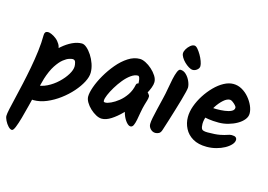

<svg xmlns="http://www.w3.org/2000/svg" viewBox="-147 -975 2044 1464"><g transform="rotate(15 875.0 -243.0)"><path d="M227 -425Q227 -399 217.5 -353Q208 -307 194 -253Q180 -199 166 -149.5Q152 -100 144 -66Q132 -18 118.5 36.5Q105 91 91.5 139Q78 187 65.5 217.5Q53 248 42 248Q28 248 12 231Q-4 214 -15 191.5Q-26 169 -26 155Q-26 138 -17.5 99Q-9 60 4 5.5Q17 -49 31.5 -114Q46 -179 59 -248Q72 -317 80.5 -385.5Q89 -454 89 -514Q89 -528 95.5 -536Q102 -544 118 -544Q127 -544 145 -536.5Q163 -529 182 -514Q201 -499 214 -477Q227 -455 227 -425ZM510 -329Q510 -296 488.5 -254.5Q467 -213 430 -171Q393 -129 345.5 -93.5Q298 -58 246 -36Q194 -14 143 -14Q95 -14 67.5 -39.5Q40 -65 40 -101Q40 -120 49 -127Q58 -134 72 -134Q84 -134 98.5 -132Q113 -130 130 -130Q174 -130 218 -152Q262 -174 298.5 -208.5Q335 -243 357 -279.5Q379 -316 379 -344Q379 -358 374 -376Q369 -394 350 -394Q343 -394 324 -388.5Q305 -383 279.5 -363Q254 -343 226.5 -301.5Q199 -260 176 -188L126 -298Q142 -344 171 -385Q200 -426 237 -458Q274 -490 313 -508.5Q352 -527 388 -527Q406 -527 427 -509Q448 -491 467 -462Q486 -433 498 -398Q510 -363 510 -329Z M998 -385Q998 -366 988.5 -340.5Q979 -315 965.5 -291.5Q952 -268 938 -252.5Q924 -237 915 -237Q899 -237 891.5 -254.5Q884 -272 884 -301Q884 -333 882.5 -355.5Q881 -378 876.5 -389.5Q872 -401 864 -401Q838 -401 809.5 -380.5Q781 -360 755 -328Q729 -296 708 -261Q687 -226 674.5 -196.5Q662 -167 662 -151Q662 -143 664.5 -140.5Q667 -138 677 -138Q692 -138 719.5 -150.5Q747 -163 777.5 -187Q808 -211 832.5 -247Q857 -283 866 -330Q868 -339 875 -342Q882 -345 895 -345Q901 -345 915.5 -336.5Q930 -328 946.5 -315.5Q963 -303 974.5 -290Q986 -277 986 -269Q986 -254 981 -237.5Q976 -221 969 -197Q962 -173 955 -134Q950 -103 944.5 -75Q939 -47 931 -29.5Q923 -12 908 -12Q893 -12 875 -33Q857 -54 844.5 -88Q832 -122 832 -162Q832 -200 841 -239Q850 -278 872 -312L957 -260Q936 -225 903 -182.5Q870 -140 831.5 -101Q793 -62 754 -37Q715 -12 681 -12Q660 -12 635.5 -25Q611 -38 588.5 -59Q566 -80 552 -104Q538 -128 538 -149Q538 -179 554.5 -226Q571 -273 601 -325Q631 -377 670 -423.5Q709 -470 754 -499Q799 -528 846 -528Q866 -528 892 -515Q918 -502 942 -480.5Q966 -459 982 -434Q998 -409 998 -385Z M1166 -528Q1191 -528 1211.5 -508Q1232 -488 1244 -460.5Q1256 -433 1256 -411Q1256 -403 1249.5 -375Q1243 -347 1231.5 -307.5Q1220 -268 1206.5 -223Q1193 -178 1179 -133.5Q1165 -89 1153 -52Q1146 -28 1132.5 -20.5Q1119 -13 1104 -13Q1082 -13 1065.5 -30Q1049 -47 1049 -69Q1049 -88 1055 -118Q1061 -148 1071 -190Q1081 -232 1094 -286Q1103 -322 1110 -364Q1117 -406 1125 -443Q1133 -480 1143 -504Q1153 -528 1166 -528ZM1305 -594Q1305 -577 1289 -564Q1273 -551 1256 -551Q1241 -551 1223 -562Q1205 -573 1188.5 -589Q1172 -605 1161.5 -623Q1151 -641 1151 -654Q1151 -670 1162 -688.5Q1173 -707 1189 -720.5Q1205 -734 1221 -734Q1233 -734 1247 -718Q1261 -702 1274.5 -679Q1288 -656 1296.5 -632.5Q1305 -609 1305 -594Z M1584 -528Q1620 -528 1652 -510Q1684 -492 1708.5 -463Q1733 -434 1747 -402Q1761 -370 1761 -341Q1761 -316 1742.5 -293Q1724 -270 1693.5 -252.5Q1663 -235 1625.5 -224.5Q1588 -214 1550 -214Q1504 -214 1469 -219.5Q1434 -225 1413 -232L1424 -318Q1438 -315 1462.5 -312Q1487 -309 1508 -309Q1541 -309 1572.5 -313Q1604 -317 1624.5 -327.5Q1645 -338 1645 -357Q1645 -364 1635 -375Q1625 -386 1612 -395.5Q1599 -405 1590 -405Q1566 -405 1539 -381Q1512 -357 1488 -320Q1464 -283 1449 -243.5Q1434 -204 1434 -173Q1434 -146 1442 -133Q1450 -120 1488 -120Q1551 -120 1586 -127Q1621 -134 1639.5 -141Q1658 -148 1672 -148Q1695 -148 1704 -140.5Q1713 -133 1713 -121Q1713 -102 1695.5 -82.5Q1678 -63 1649 -47Q1620 -31 1583.5 -21.5Q1547 -12 1509 -12Q1443 -12 1399.5 -37.5Q1356 -63 1334.5 -105Q1313 -147 1313 -194Q1313 -237 1329.5 -283Q1346 -329 1374 -372.5Q1402 -416 1437 -451.5Q1472 -487 1510 -507.5Q1548 -528 1584 -528Z"/></g></svg>

Font: Kalam Variable Light
Style: Regular
Weight: 300
Designer: Lipi Raval, Jonny Pinhorn
Foundry: Indian Type Foundry
Version: Version 3.000